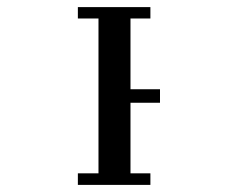

<svg xmlns="http://www.w3.org/2000/svg" viewBox="-20 -520 640 540"><path d="M403 -500V-468H347V-269H430V-231H347V-32.5H403V0H199V-32.5H257V-468H199V-500Z"/></svg>

Font: JuliaMono Medium
Style: Regular
Weight: 500
Monospace: yes
Designer: cormullion
Foundry: corm
Version: Version 0.054; ttfautohint (v1.8.4)